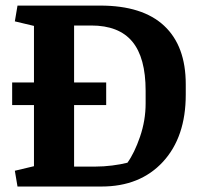

<svg xmlns="http://www.w3.org/2000/svg" viewBox="-20 -681 737 701"><path d="M24.4 -379.9H104V-586.4L34.2 -603L43.9 -660.6H345.7Q500.5 -660.6 579.3 -586.9Q658.2 -513.2 658.2 -373.5V-335.4Q658.2 -180.7 575 -90.3Q491.7 0 350.6 0H43.9L34.2 -57.6L104 -74.2V-297.4H24.4ZM250.5 -587.9V-379.9H367.7V-297.4H250.5V-72.8H329.1Q357.9 -72.8 389.2 -76.7Q420.4 -80.6 445.3 -86.9Q470.7 -122.1 491.2 -181.6Q511.7 -241.2 511.7 -303.7V-349.6Q511.7 -470.7 462.9 -529.3Q414.1 -587.9 313 -587.9Z"/></svg>

Font: Noticia Text
Style: Bold
Weight: 700
Designer: JM Sole
Foundry: JM Sole
Version: Version 1.003